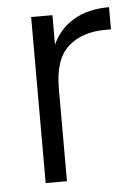

<svg xmlns="http://www.w3.org/2000/svg" viewBox="-45 -592 452 629"><g transform="rotate(-5 181.0 -278.0)"><path d="M150 -449Q173 -500 220.5 -528Q268 -556 337 -556V-483H318Q242 -483 196 -442Q150 -401 150 -305V0H80V-546H150Z"/></g></svg>

Font: Poppins-tnum Light
Style: Regular
Weight: 300
Designer: Ninad Kale (Devanagari), Jonny Pinhorn (Latin)
Foundry: Indian Type Foundry
Version: Version 4.004